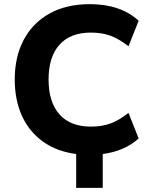

<svg xmlns="http://www.w3.org/2000/svg" viewBox="-20 -736 725 925"><path d="M347 169V6Q254 -6 187.5 -53.5Q121 -101 86 -177.5Q51 -254 51 -353Q51 -463 94.5 -544.5Q138 -626 219 -671Q300 -716 413 -716Q561 -716 648 -636L599 -513Q553 -549 512 -564Q471 -579 418 -579Q319 -579 266.5 -520.5Q214 -462 214 -353Q214 -244 266.5 -185Q319 -126 418 -126Q471 -126 512 -141Q553 -156 599 -192L648 -69Q581 -8 475 6V169Z"/></svg>

Font: Mulish ExtraBold
Style: Regular
Weight: 800
Designer: Vernon Adams
Foundry: Vernon Adams
Version: Version 3.603; ttfautohint (v1.8.3)